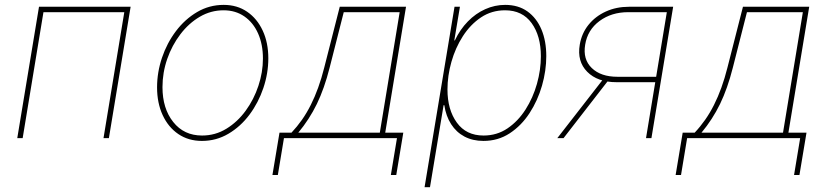

<svg xmlns="http://www.w3.org/2000/svg" viewBox="-20 -574 3443 798"><path d="M522.9 -545.9 432.6 0H410.2L496.6 -523.4H160.6L74.2 0H51.8L142.1 -545.9Z M819.3 11.7Q763.2 11.7 721.2 -16.8Q679.2 -45.4 656 -95.7Q632.8 -146 632.8 -210.9Q632.8 -273.4 653.3 -334.2Q673.8 -395 711.2 -444.6Q748.5 -494.1 799.1 -523.9Q849.6 -553.7 909.7 -553.7Q965.8 -553.7 1007.3 -525.1Q1048.8 -496.6 1072 -446.5Q1095.2 -396.5 1095.2 -331.5Q1095.2 -269.5 1074.7 -208.5Q1054.2 -147.5 1017.1 -97.7Q980 -47.9 929.4 -18.1Q878.9 11.7 819.3 11.7ZM819.8 -10.7Q875 -10.7 921.1 -39.1Q967.3 -67.4 1001.2 -114Q1035.2 -160.6 1054 -217.3Q1072.8 -273.9 1072.8 -330.6Q1072.8 -389.6 1052.7 -434.8Q1032.7 -480 995.8 -505.6Q959 -531.2 909.2 -531.2Q856.4 -531.2 810.5 -504.4Q764.6 -477.5 729.7 -431.6Q694.8 -385.7 675 -328.9Q655.3 -272 655.3 -211.9Q655.3 -123 700 -66.9Q744.6 -10.7 819.8 -10.7Z M1112.3 153.3 1141.6 -22.5H1191.4Q1214.8 -47.4 1234.9 -75.9Q1254.9 -104.5 1271.7 -137.9Q1288.6 -171.4 1302.5 -210Q1316.4 -248.5 1327.6 -293L1392.1 -545.9H1667.5L1581.1 -22.5H1656.2L1627 153.3H1604.5L1629.9 0H1160.2L1134.8 153.3ZM1219.7 -22.5H1558.6L1641.1 -523.4H1408.7L1350.1 -293Q1328.1 -206.1 1296.9 -141.8Q1265.6 -77.6 1219.7 -22.5Z M1744.6 204.1 1869.1 -545.9H1891.6L1868.2 -406.2H1870.6Q1892.1 -451.7 1924.6 -484.9Q1957 -518.1 1996.8 -535.9Q2036.6 -553.7 2079.6 -553.7Q2134.3 -553.7 2172.4 -526.4Q2210.4 -499 2230.5 -451.2Q2250.5 -403.3 2250.5 -340.8Q2250.5 -280.3 2232.7 -218Q2214.8 -155.8 2180.9 -103.8Q2147 -51.8 2098.6 -20Q2050.3 11.7 1989.3 11.7Q1944.8 11.7 1910.6 -6.3Q1876.5 -24.4 1855 -57.9Q1833.5 -91.3 1826.7 -136.7H1823.7L1767.1 204.1ZM1989.7 -10.7Q2045.4 -10.7 2089.4 -40.5Q2133.3 -70.3 2164.3 -118.9Q2195.3 -167.5 2211.7 -225.6Q2228 -283.7 2228 -340.3Q2228 -424.8 2189.5 -478Q2150.9 -531.2 2079.1 -531.2Q2023.4 -531.2 1979.2 -501.7Q1935.1 -472.2 1903.8 -423.6Q1872.6 -375 1856.2 -316.9Q1839.8 -258.8 1839.8 -202.1Q1839.8 -118.2 1878.7 -64.5Q1917.5 -10.7 1989.7 -10.7Z M2687.5 0H2665L2751.5 -523.4H2590.8Q2521.5 -523.4 2471.7 -486.6Q2421.9 -449.7 2412.1 -388.2Q2401.9 -327.6 2439.5 -291.3Q2477.1 -254.9 2546.4 -254.9H2717.8L2714.4 -232.4H2542.5Q2463.4 -232.4 2420.7 -275.6Q2377.9 -318.8 2389.6 -388.2Q2397.5 -435.5 2426 -470.9Q2454.6 -506.3 2498 -526.1Q2541.5 -545.9 2594.2 -545.9H2777.8ZM2322.3 0H2296.4L2489.3 -248H2514.6Z M2788.1 153.3 2817.4 -22.5H2867.2Q2890.6 -47.4 2910.6 -75.9Q2930.7 -104.5 2947.5 -137.9Q2964.4 -171.4 2978.3 -210Q2992.2 -248.5 3003.4 -293L3067.9 -545.9H3343.3L3256.8 -22.5H3332L3302.7 153.3H3280.3L3305.7 0H2835.9L2810.5 153.3ZM2895.5 -22.5H3234.4L3316.9 -523.4H3084.5L3025.9 -293Q3003.9 -206.1 2972.7 -141.8Q2941.4 -77.6 2895.5 -22.5Z"/></svg>

Font: Inter Thin
Style: Italic
Weight: 250
Italic angle: -9.3988°
Designer: Rasmus Andersson
Foundry: rsms
Version: Version 4.001;git-66647c0bb